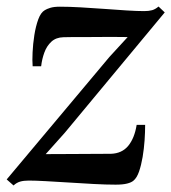

<svg xmlns="http://www.w3.org/2000/svg" viewBox="-32 -555 524 588"><path d="M359 -441.5Q347 -441.5 326.5 -441.8Q306 -442 281.8 -441.8Q257.5 -441.5 233.8 -441.5Q210 -441.5 191.2 -441.5Q172.5 -441.5 162.5 -441Q139.5 -440.5 125.2 -427.2Q111 -414 103.8 -394Q96.5 -374 94 -352H68Q66.5 -369 67.8 -394.8Q69 -420.5 73.2 -447.5Q77.5 -474.5 85.2 -495.8Q93 -517 105.5 -524Q111 -527.5 122 -531Q133 -534.5 151.5 -534.5Q179.5 -534.5 215 -532.5Q250.5 -530.5 287 -527.8Q323.5 -525 356 -523Q388.5 -521 409.5 -521Q424 -521 433.8 -523.8Q443.5 -526.5 453.5 -535L472.5 -517L166.5 -148.5L108 -83Q127 -83 154.8 -83.2Q182.5 -83.5 212.2 -83.5Q242 -83.5 267.2 -83.8Q292.5 -84 307.5 -84Q341.5 -85 360.8 -108.5Q380 -132 386.5 -172.5H412.5Q412.5 -151 410.8 -125.2Q409 -99.5 404.8 -74.2Q400.5 -49 393.8 -29.5Q387 -10 376.5 -1.5Q370 4 357 7.2Q344 10.5 322 10.5Q293 10.5 255.5 8.5Q218 6.5 179.5 4Q141 1.5 108.5 -0.2Q76 -2 56 -2Q40.5 -2 29.5 1.2Q18.5 4.5 9.5 13L-11.5 -5.5L303 -380.5Z"/></svg>

Font: Merriweather 96pt Medium
Style: Italic
Weight: 500
Italic angle: -7.8°
Version: Version 2.101